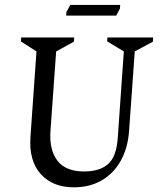

<svg xmlns="http://www.w3.org/2000/svg" viewBox="-20 -768 666 799"><path d="M287.3 11.5Q199.1 11.5 149.5 -43.8Q99.8 -99 106.8 -199L131.8 -554L67 -595.6L68 -612H288.7L287.7 -594.6L213.7 -554L189.9 -221.4Q184.9 -143.4 219.3 -98.9Q253.7 -54.5 330.2 -54.5Q396.1 -54.5 430.8 -86.2Q465.5 -117.9 470.3 -197.6L495.3 -554L425.9 -596L426.9 -612H617.3L616.3 -594.6L540.8 -554L517.3 -225Q512.3 -151.9 482.4 -98.8Q452.4 -45.8 402.9 -17.2Q353.3 11.5 287.3 11.5ZM255.3 -703 256.3 -718 272.7 -747.6H480.2L479.2 -732.6L463.6 -703Z"/></svg>

Font: Ancizar Serif Light
Style: Italic
Weight: 300
Italic angle: -4°
Designer: Cesar Puertas, Viviana Monsalve, Julian Moncada, Julian Prieto, Jose Castro, Felipe Aragon, Mariel Hernandez, Sara Alarc
Version: Version 8.100